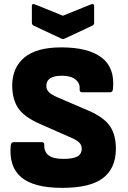

<svg xmlns="http://www.w3.org/2000/svg" viewBox="-20 -896 617 928"><path d="M280 12Q144 12 83 -39Q22 -90 32 -194Q34 -209 47 -209H181Q195 -209 194 -196Q191 -128 285 -128Q332 -128 353.5 -139.5Q375 -151 375 -178Q375 -195 362.5 -207.5Q350 -220 316 -234L173 -297Q96 -331 67.5 -374Q39 -417 39 -484Q40 -571 99 -619Q158 -667 276 -667Q407 -667 471.5 -617.5Q536 -568 526 -467Q525 -450 512 -450H378Q363 -450 365 -467Q367 -494 344.5 -512Q322 -530 280 -530Q204 -530 204 -481Q204 -463 217 -450Q230 -437 264 -423L406 -362Q483 -329 512 -285.5Q541 -242 540 -174Q539 -82 477.5 -35Q416 12 280 12ZM275 -710 143 -772Q134 -776 134 -786V-867Q134 -880 148 -875L284 -820L420 -875Q435 -880 435 -867V-786Q435 -776 426 -772L294 -710Q284 -705 275 -710Z"/></svg>

Font: Sofia Sans Black
Style: Regular
Weight: 900
Designer: Botio Nikoltchev, Ani Petrova
Foundry: lettersoup
Version: Version 4.100; ttfautohint (v1.8.3)